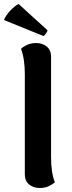

<svg xmlns="http://www.w3.org/2000/svg" viewBox="-39 -925 360 959"><path d="M85 -53V-555Q85 -631 66 -681Q77 -692 96.5 -701Q116 -710 141 -710Q174 -710 195 -692Q216 -674 216 -643V-141Q216 -62 235 -15Q224 -4 204.5 5Q185 14 160 14Q127 14 106 -4Q85 -22 85 -53ZM54 -905 198 -774Q199 -770 191.5 -759Q184 -748 178 -745L-19 -825Q-11 -847 12.5 -872Q36 -897 54 -905Z"/></svg>

Font: Arima Madurai Black
Style: Regular
Weight: 900
Designer: Joana Correia and Natanael Gama
Foundry: NDISCOVER
Version: Version 1.019